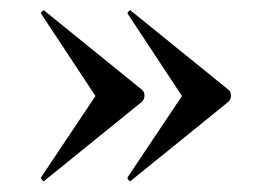

<svg xmlns="http://www.w3.org/2000/svg" viewBox="-20 -382 508 364"><path d="M229 -361 413 -212Q418 -208 418 -201Q418 -194 413 -189L229 -40Q228 -37 224.5 -40Q221 -43 222 -46L325 -200L222 -356Q221 -358 224.5 -361Q228 -364 229 -361ZM65 -361 249 -212Q254 -208 254 -201Q254 -194 249 -189L65 -40Q64 -37 60.5 -40Q57 -43 58 -46L161 -200L58 -356Q57 -358 60.5 -361Q64 -364 65 -361Z"/></svg>

Font: Cormorant Infant Light SemiBold
Style: Regular
Weight: 600
Version: Version 4.001